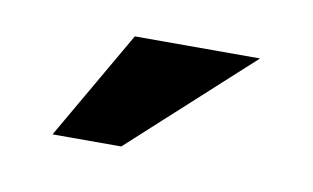

<svg xmlns="http://www.w3.org/2000/svg" viewBox="-32 -674 382 234"><g transform="rotate(10 158.5 -556.5)"><path d="M275 -624 127 -489H42L120 -624Z"/></g></svg>

Font: Reem Kufi
Style: Regular
Weight: 400
Designer: Khaled Hosny
Version: Version 1.6